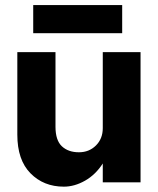

<svg xmlns="http://www.w3.org/2000/svg" viewBox="-20 -700 606 737"><path d="M107.5 -680.5H449V-572.5H107.5ZM193 -213.5Q193 -161.5 217.5 -138.5Q242 -115.5 283 -115.5Q322 -115.5 348.2 -141.5Q374.5 -167.5 374.5 -208V-500H519.5V0H374.5V-72.5Q347 -29.5 306.5 -6.5Q266 16.5 225 16.5Q147.5 16.5 97 -34.8Q46.5 -86 46.5 -183V-500H193Z"/></svg>

Font: Overused Grotesk
Style: Bold
Weight: 710
Version: Version 0.004